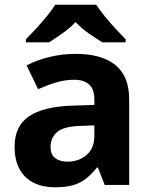

<svg xmlns="http://www.w3.org/2000/svg" viewBox="-20 -786 644 816"><path d="M302 -557Q412 -557 470.5 -509.5Q529 -462 529 -364V0H425L396 -74H392Q369 -45 344.5 -26Q320 -7 288.5 1.5Q257 10 211 10Q163 10 124.5 -8.5Q86 -27 64 -65.5Q42 -104 42 -163Q42 -250 103 -291.5Q164 -333 286 -337L381 -340V-364Q381 -407 358.5 -427Q336 -447 296 -447Q256 -447 218 -435.5Q180 -424 142 -407L93 -508Q137 -531 190.5 -544Q244 -557 302 -557ZM323 -251Q251 -249 223 -225Q195 -201 195 -162Q195 -128 215 -113.5Q235 -99 267 -99Q315 -99 348 -127.5Q381 -156 381 -208V-253ZM389 -766Q403 -744 425.5 -716.5Q448 -689 472 -663Q496 -637 514 -619V-606H415Q389 -622 358 -643.5Q327 -665 301 -692Q275 -665 245 -644Q215 -623 189 -606H90V-619Q109 -638 132.5 -663.5Q156 -689 178.5 -716.5Q201 -744 215 -766Z"/></svg>

Font: Noto Sans Devanagari
Style: Regular
Weight: 400
Designer: Jelle Bosma - Monotype Design Team
Foundry: Monotype Imaging Inc.
Version: Version 2.003